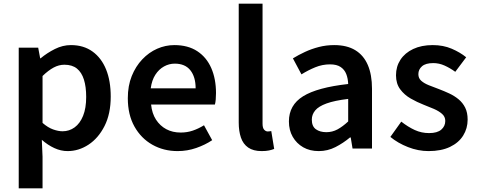

<svg xmlns="http://www.w3.org/2000/svg" viewBox="-20 -817 2626 1056"><path d="M83 219V-555H190L201 -496H203Q239 -526 282 -547.5Q325 -569 370 -569Q440 -569 489 -533.5Q538 -498 563.5 -435Q589 -372 589 -286Q589 -191 555 -124Q521 -57 467 -21.5Q413 14 352 14Q315 14 279 -2.5Q243 -19 210 -48L214 45V219ZM324 -95Q361 -95 390.5 -116.5Q420 -138 437 -180Q454 -222 454 -284Q454 -340 441.5 -379.5Q429 -419 403 -440Q377 -461 334 -461Q304 -461 275 -445.5Q246 -430 214 -399V-141Q244 -115 272.5 -105Q301 -95 324 -95Z M957 14Q880 14 818 -21Q756 -56 719.5 -121Q683 -186 683 -277Q683 -345 704.5 -398.5Q726 -452 762.5 -490.5Q799 -529 844.5 -549Q890 -569 939 -569Q1014 -569 1065 -535.5Q1116 -502 1142 -442.5Q1168 -383 1168 -305Q1168 -286 1166.5 -269.5Q1165 -253 1162 -242H811Q816 -193 838 -159Q860 -125 894.5 -106.5Q929 -88 974 -88Q1009 -88 1040 -98.5Q1071 -109 1102 -128L1147 -46Q1108 -20 1059 -3Q1010 14 957 14ZM809 -331H1056Q1056 -394 1027 -430.5Q998 -467 941 -467Q910 -467 882 -451.5Q854 -436 834.5 -406Q815 -376 809 -331Z M1419 14Q1373 14 1345 -5.5Q1317 -25 1305 -60.5Q1293 -96 1293 -143V-797H1424V-137Q1424 -113 1433 -103.5Q1442 -94 1452 -94Q1456 -94 1460 -94.5Q1464 -95 1472 -96L1488 2Q1476 7 1459.5 10.5Q1443 14 1419 14Z M1733 14Q1684 14 1647.5 -7Q1611 -28 1590 -64.5Q1569 -101 1569 -149Q1569 -239 1647 -287.5Q1725 -336 1895 -355Q1894 -385 1884.5 -409.5Q1875 -434 1853.5 -448.5Q1832 -463 1795 -463Q1753 -463 1714 -447Q1675 -431 1638 -408L1591 -496Q1622 -515 1657.5 -531.5Q1693 -548 1733.5 -558.5Q1774 -569 1818 -569Q1888 -569 1934 -541Q1980 -513 2003 -459.5Q2026 -406 2026 -329V0H1919L1909 -61H1905Q1868 -30 1825 -8Q1782 14 1733 14ZM1775 -90Q1808 -90 1836.5 -105.5Q1865 -121 1895 -149V-273Q1820 -264 1776 -248Q1732 -232 1713.5 -209.5Q1695 -187 1695 -159Q1695 -122 1717.5 -106Q1740 -90 1775 -90Z M2337 14Q2280 14 2224 -8Q2168 -30 2127 -64L2187 -148Q2224 -119 2261 -102Q2298 -85 2340 -85Q2385 -85 2407 -104Q2429 -123 2429 -152Q2429 -175 2411.5 -190.5Q2394 -206 2366.5 -218Q2339 -230 2310 -241Q2274 -255 2239 -275Q2204 -295 2181 -326Q2158 -357 2158 -403Q2158 -451 2182.5 -488.5Q2207 -526 2252.5 -547.5Q2298 -569 2360 -569Q2418 -569 2464.5 -549Q2511 -529 2544 -502L2484 -422Q2455 -443 2425 -456.5Q2395 -470 2363 -470Q2321 -470 2301 -452.5Q2281 -435 2281 -409Q2281 -387 2296.5 -373Q2312 -359 2338 -348.5Q2364 -338 2394 -327Q2423 -316 2451 -303Q2479 -290 2502 -271Q2525 -252 2538.5 -225Q2552 -198 2552 -159Q2552 -111 2527.5 -71.5Q2503 -32 2455 -9Q2407 14 2337 14Z"/></svg>

Font: Noto Sans SC Thin SemiBold
Style: Regular
Weight: 600
Version: Version 2.004-H2;hotconv 1.0.118;makeotfexe 2.5.65603